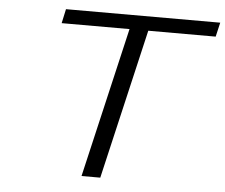

<svg xmlns="http://www.w3.org/2000/svg" viewBox="-50 -749 946 806"><g transform="rotate(5 423.0 -346.0)"><path d="M183 -632 196 -692H846L832 -632H548L401 0H322L469 -632Z"/></g></svg>

Font: Coval
Style: ExtraLight Italic
Weight: 200
Foundry: Context Ltd
Version: Version 001.000